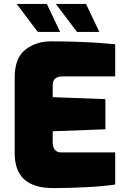

<svg xmlns="http://www.w3.org/2000/svg" viewBox="-20 -954 644 980"><path d="M55 -171V-559Q55 -658 109.5 -700.5Q164 -743 240 -743Q420 -743 568 -728V-564H300Q249 -564 249 -520V-458L518 -448V-294L249 -284V-228Q249 -202 260.5 -189Q272 -176 292 -176H568V-12Q506 -3 418.5 1.5Q331 6 251 6Q55 6 55 -171ZM65 -934H219L287 -791H173ZM265 -934H419L487 -791H373Z"/></svg>

Font: Exo Black
Style: Regular
Weight: 900
Designer: Natanael Gama
Foundry: Natanael Gama
Version: Version 1.500; ttfautohint (v1.6)